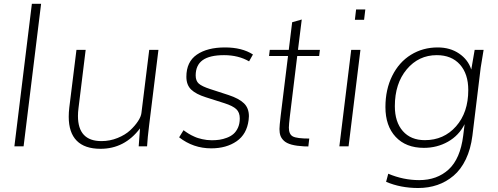

<svg xmlns="http://www.w3.org/2000/svg" viewBox="-20 -760 2584 997"><path d="M54.7 0 145.5 -740.2H193.4L102.5 0Z M502 12.7Q419.9 12.7 378.4 -29.3Q336.9 -71.3 336.9 -153.8Q336.9 -176.3 339.8 -201.2L377 -501H424.8L387.7 -199.2Q384.8 -177.2 384.8 -157.7Q384.8 -27.3 506.8 -27.3Q550.8 -27.3 590.6 -43.5Q630.4 -59.6 655.8 -83.3Q681.2 -106.9 696.8 -130.9Q712.4 -154.8 714.4 -173.3L754.9 -501H802.7L754.4 -109.9Q746.1 -43.9 743.7 0H700.2L707 -93.3Q627 12.7 502 12.7Z M1143.6 -473.6Q1068.4 -473.6 1032.2 -447.5Q996.1 -421.4 996.1 -368.2Q996.1 -340.3 1012.2 -325.9Q1028.3 -311.5 1071.8 -297.4L1166.5 -266.6Q1221.2 -248.5 1246.8 -223.6Q1272.5 -198.7 1272.5 -156.7Q1272.5 -147.5 1271 -136.7Q1261.7 -63 1208.5 -26.4Q1155.3 10.3 1076.7 10.3Q983.9 10.3 910.2 -46.9L933.1 -84Q933.6 -83.5 939 -79.6Q944.3 -75.7 948.2 -73.2Q952.1 -70.8 959.5 -65.9Q966.8 -61 973.6 -57.9Q980.5 -54.7 989.7 -50.3Q999 -45.9 1008.8 -43Q1018.6 -40 1029.8 -37.4Q1041 -34.7 1054 -33.2Q1066.9 -31.7 1080.1 -31.7Q1101.1 -31.7 1119.6 -34.4Q1138.2 -37.1 1158.2 -44.7Q1178.2 -52.2 1192.4 -64.5Q1206.5 -76.7 1215.8 -97.2Q1225.1 -117.7 1225.1 -145Q1225.1 -176.3 1206.8 -193.4Q1188.5 -210.4 1145.5 -224.1L1048.8 -254.9Q997.6 -271 972.7 -294.9Q947.8 -318.8 947.8 -361.3Q947.8 -439 1002.2 -476.3Q1056.6 -513.7 1148.4 -513.7Q1236.8 -513.7 1293.5 -477.1L1273.4 -441.4Q1217.8 -473.6 1143.6 -473.6Z M1581.1 0.5Q1577.1 0.5 1569.6 0.2Q1562 0 1558.6 0Q1520 -2 1494.1 -9Q1468.3 -16.1 1454.8 -28.6Q1441.4 -41 1436.3 -55.4Q1431.2 -69.8 1431.2 -90.3Q1431.2 -105.5 1437.5 -159.2L1475.6 -469.2H1377L1380.9 -501H1479.5L1497.1 -644.5L1546.9 -658.7L1527.3 -501H1641.1L1637.2 -469.2H1523.4L1485.4 -157.7Q1480 -112.3 1480 -97.2Q1480 -62.5 1500.7 -51.5Q1521.5 -40.5 1585.9 -40.5Z M1822.8 -657.2 1829.1 -710.9H1877L1870.6 -657.2ZM1742.2 0 1803.7 -501H1851.6L1790 0Z M2248 -473.6Q2153.8 -473.6 2092 -399.9Q2030.3 -326.2 2030.3 -208.5Q2030.3 -126.5 2071.8 -79.3Q2113.3 -32.2 2186 -32.2Q2284.7 -32.2 2348.1 -104Q2411.6 -175.8 2411.6 -292.5Q2411.6 -376.5 2368.2 -425Q2324.7 -473.6 2248 -473.6ZM1981.4 -204.1Q1981.4 -295.4 2016.8 -366.5Q2052.2 -437.5 2114 -475.6Q2175.8 -513.7 2252.9 -513.7Q2317.4 -513.7 2364 -481.9Q2410.6 -450.2 2427.2 -398.9L2444.8 -501H2491.2L2476.1 -408.7L2433.1 -55.7Q2424.3 14.2 2398.9 67.1Q2373.5 120.1 2335.4 152.3Q2297.4 184.6 2251.2 200.4Q2205.1 216.3 2151.4 216.3Q2060.1 216.3 1984.9 184.1L1996.1 142.1Q2074.7 175.3 2156.7 175.3Q2249.5 175.3 2309.8 119.9Q2370.1 64.5 2385.3 -55.7L2392.6 -115.2Q2362.8 -56.2 2306.2 -24.2Q2249.5 7.8 2181.2 7.8Q2087.9 7.8 2034.7 -49.1Q1981.4 -106 1981.4 -204.1Z"/></svg>

Font: Muli
Style: ExtraLightItalic
Weight: 200
Italic angle: -7°
Designer: Vernon Adams
Foundry: newtypography
Version: Version 2.0; ttfautohint (v1.00rc1.2-2d82) -l 8 -r 50 -G 200